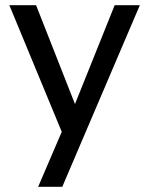

<svg xmlns="http://www.w3.org/2000/svg" viewBox="-20 -520 574 740"><path d="M218 -12 16 -500H119L269 -119L422 -500H519L220 200H127Z"/></svg>

Font: AF Albert Sans Medium
Style: Regular
Weight: 500
Designer: Andreas Rasmussen
Foundry: a.Foundry
Version: Version 1.300;Glyphs 3.2 (3231)